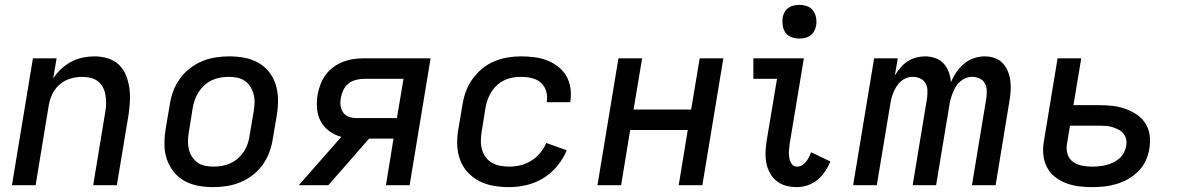

<svg xmlns="http://www.w3.org/2000/svg" viewBox="-20 -759 4840 787"><path d="M29 0 115 -520H212L198 -437Q212 -459 231.5 -477Q251 -495 273 -506.5Q295 -518 319.5 -523Q344 -528 367 -528Q395 -528 421.5 -520Q448 -512 467 -494Q486 -476 496 -451.5Q506 -427 510 -400Q514 -373 512.5 -345Q511 -317 507 -289L459 0H362L412 -303Q415 -320 415 -337.5Q415 -355 412 -371.5Q409 -388 401 -402.5Q393 -417 380.5 -426.5Q368 -436 351 -440Q334 -444 317 -444Q293 -444 269 -437Q245 -430 225.5 -413.5Q206 -397 195 -374.5Q184 -352 180 -328L126 0Z M855 8Q823 8 792.5 2.5Q762 -3 736 -17.5Q710 -32 691.5 -55.5Q673 -79 663.5 -107.5Q654 -136 654 -167.5Q654 -199 659 -231L676 -331Q680 -358 690 -385Q700 -412 717 -436Q734 -460 758 -478.5Q782 -497 808.5 -508Q835 -519 863 -523.5Q891 -528 918 -528Q950 -528 980.5 -522.5Q1011 -517 1037.5 -502.5Q1064 -488 1082.5 -464.5Q1101 -441 1110 -412.5Q1119 -384 1119.5 -352.5Q1120 -321 1115 -289L1098 -189Q1094 -162 1084 -135Q1074 -108 1057 -84Q1040 -60 1016 -41.5Q992 -23 965.5 -12Q939 -1 910.5 3.5Q882 8 855 8ZM856 -76Q873 -76 890 -79Q907 -82 924 -89.5Q941 -97 955 -109.5Q969 -122 979 -137Q989 -152 995 -169Q1001 -186 1003 -203L1020 -303Q1023 -321 1023.5 -338.5Q1024 -356 1019.5 -373Q1015 -390 1006 -404Q997 -418 983.5 -427.5Q970 -437 952.5 -440.5Q935 -444 917 -444Q900 -444 883 -441Q866 -438 849.5 -430.5Q833 -423 819 -410.5Q805 -398 795 -383Q785 -368 779 -351Q773 -334 770 -317L754 -217Q751 -199 750.5 -181.5Q750 -164 754 -147Q758 -130 767.5 -116Q777 -102 790 -92.5Q803 -83 820.5 -79.5Q838 -76 856 -76Z M1205 0 1379 -198Q1353 -205 1330.5 -221Q1308 -237 1295 -261Q1282 -285 1279.5 -314Q1277 -343 1282 -372Q1286 -393 1294 -414Q1302 -435 1315.5 -453Q1329 -471 1347.5 -484.5Q1366 -498 1387 -506Q1408 -514 1429.5 -517Q1451 -520 1472 -520H1745L1659 0H1562L1593 -191H1493L1382 -64L1326 0ZM1442 -275H1607L1634 -436H1472Q1456 -436 1439 -431.5Q1422 -427 1408.5 -416.5Q1395 -406 1387.5 -390Q1380 -374 1377 -358Q1374 -342 1376 -326Q1378 -310 1387 -297.5Q1396 -285 1411 -280Q1426 -275 1442 -275Z M2067 8Q2034 8 2002.5 2.5Q1971 -3 1944 -17Q1917 -31 1896.5 -53.5Q1876 -76 1865.5 -105Q1855 -134 1854 -166Q1853 -198 1859 -231L1876 -331Q1880 -358 1890 -385Q1900 -412 1917 -435.5Q1934 -459 1957 -478Q1980 -497 2007 -508Q2034 -519 2061 -523.5Q2088 -528 2116 -528Q2143 -528 2170.5 -524.5Q2198 -521 2222.5 -511.5Q2247 -502 2267.5 -486Q2288 -470 2301 -448Q2314 -426 2318 -399Q2322 -372 2318 -344L2317 -340H2221V-342Q2225 -365 2218.5 -386Q2212 -407 2196.5 -420.5Q2181 -434 2159.5 -439Q2138 -444 2115 -444Q2099 -444 2081.5 -441Q2064 -438 2048 -430.5Q2032 -423 2018 -410.5Q2004 -398 1994.5 -383Q1985 -368 1979 -351Q1973 -334 1970 -317L1954 -217Q1951 -199 1951 -180.5Q1951 -162 1956 -145Q1961 -128 1971.5 -114Q1982 -100 1997 -91.5Q2012 -83 2030 -79.5Q2048 -76 2067 -76Q2090 -76 2113 -81.5Q2136 -87 2156.5 -99.5Q2177 -112 2193.5 -131.5Q2210 -151 2219 -173L2303 -143Q2289 -109 2264.5 -79Q2240 -49 2207.5 -29Q2175 -9 2138.5 -0.5Q2102 8 2067 8Z M2429 0 2515 -520H2612L2577 -310H2813L2848 -520H2945L2859 0H2762L2799 -226H2563L2526 0Z M3247 8Q3223 8 3201 2Q3179 -4 3162.5 -17.5Q3146 -31 3135.5 -50.5Q3125 -70 3121 -92.5Q3117 -115 3118 -138Q3119 -161 3123 -185L3165 -436H3068V-520H3275L3217 -171Q3215 -157 3214 -142.5Q3213 -128 3215 -114Q3217 -100 3224.5 -88Q3232 -76 3247 -76Q3257 -76 3267 -81.5Q3277 -87 3284 -96Q3291 -105 3296 -115Q3301 -125 3305 -135L3384 -97Q3375 -76 3362 -56.5Q3349 -37 3331 -22Q3313 -7 3290.5 0.5Q3268 8 3247 8ZM3256 -601Q3240 -601 3224.5 -606.5Q3209 -612 3200 -624.5Q3191 -637 3188.5 -653.5Q3186 -670 3188 -687Q3190 -698 3196 -709Q3202 -720 3212 -727Q3222 -734 3233.5 -736.5Q3245 -739 3257 -739Q3273 -739 3288.5 -733.5Q3304 -728 3313 -715.5Q3322 -703 3325 -686.5Q3328 -670 3325 -653Q3323 -642 3317 -631Q3311 -620 3301 -613Q3291 -606 3279.5 -603.5Q3268 -601 3256 -601Z M3477 0 3563 -520H3660L3648 -450Q3658 -466 3671 -481.5Q3684 -497 3700 -507.5Q3716 -518 3735 -523Q3754 -528 3772 -528Q3794 -528 3814.5 -520.5Q3835 -513 3848.5 -498Q3862 -483 3869 -463.5Q3876 -444 3878 -422Q3887 -444 3900.5 -463.5Q3914 -483 3932 -498Q3950 -513 3972 -520.5Q3994 -528 4016 -528Q4038 -528 4057.5 -521Q4077 -514 4090.5 -499.5Q4104 -485 4111.5 -466Q4119 -447 4121.5 -426.5Q4124 -406 4122.5 -384.5Q4121 -363 4117 -341L4061 0H3964L4023 -357Q4025 -373 4024.5 -389Q4024 -405 4016.5 -418Q4009 -431 3995 -437.5Q3981 -444 3965 -444Q3952 -444 3939 -439Q3926 -434 3915 -424.5Q3904 -415 3897 -402.5Q3890 -390 3885 -377.5Q3880 -365 3876.5 -352Q3873 -339 3871 -325L3817 0H3721L3780 -357Q3782 -373 3781.5 -389Q3781 -405 3773.5 -418Q3766 -431 3751.5 -437.5Q3737 -444 3722 -444Q3708 -444 3695 -439Q3682 -434 3671.5 -424.5Q3661 -415 3653.5 -402.5Q3646 -390 3641 -377.5Q3636 -365 3633 -352Q3630 -339 3628 -325L3574 0Z M4456 8Q4428 8 4401 4.5Q4374 1 4349 -8.5Q4324 -18 4303.5 -34.5Q4283 -51 4271 -74.5Q4259 -98 4256.5 -125.5Q4254 -153 4259 -181L4315 -520H4412L4380 -328H4485Q4513 -328 4540.5 -325Q4568 -322 4593 -313Q4618 -304 4639.5 -289.5Q4661 -275 4675 -253Q4689 -231 4692.5 -204Q4696 -177 4691 -149Q4687 -124 4676 -100Q4665 -76 4646 -57Q4627 -38 4604 -25Q4581 -12 4555.5 -4.5Q4530 3 4505 5.5Q4480 8 4456 8ZM4456 -76Q4470 -76 4485 -77.5Q4500 -79 4514 -82.5Q4528 -86 4542 -92.5Q4556 -99 4568 -109.5Q4580 -120 4587 -133.5Q4594 -147 4596 -161Q4599 -175 4596 -188.5Q4593 -202 4584.5 -212Q4576 -222 4564 -228Q4552 -234 4539.5 -238Q4527 -242 4513 -243Q4499 -244 4485 -244H4366L4353 -167Q4350 -146 4356 -126.5Q4362 -107 4378.5 -95.5Q4395 -84 4415 -80Q4435 -76 4456 -76Z"/></svg>

Font: Iosevka Custom Medium
Style: Italic
Weight: 500
Italic angle: -9°
Designer: Belleve Invis
Foundry: Belleve Invis
Version: Version 27.0.1